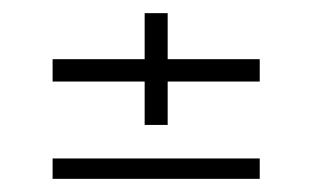

<svg xmlns="http://www.w3.org/2000/svg" viewBox="-20 -505 475 292"><path d="M200 -315V-381H60V-415H200V-485H235V-415H375V-381H235V-315ZM60 -233V-264H375V-233Z"/></svg>

Font: Big Shoulders Text SC Thin
Style: Regular
Weight: 100
Designer: Patric King
Foundry: XO Type Co
Version: Version 2.002